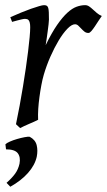

<svg xmlns="http://www.w3.org/2000/svg" viewBox="-20 -477 415 745"><path d="M375 -415Q369.1 -407.2 362.1 -396Q355 -384.8 347.9 -374.3Q340.8 -363.8 334.5 -356.4Q328.1 -349.1 323.2 -349.1Q314 -349.1 307.4 -354.5Q300.8 -359.9 295.2 -366Q289.6 -372.1 283.9 -377.4Q278.3 -382.8 271 -382.8Q258.3 -382.8 241.5 -365.5Q224.6 -348.1 207.8 -320.1Q190.9 -292 175.5 -257.1Q160.2 -222.2 149.9 -187Q144.5 -168.5 140.4 -146.2Q136.2 -124 133.1 -100.6Q129.9 -77.1 128.4 -54.4Q127 -31.7 127.9 -12.2Q121.6 -8.8 112.1 -4.6Q102.5 -0.5 92.5 3.9Q82.5 8.3 73.2 12.5Q64 16.6 58.1 20L42 4.9Q49.3 -29.8 56.2 -66.9Q63 -104 69.1 -140.9Q75.2 -177.7 80.3 -212.9Q85.4 -248 89.1 -278.3Q92.8 -308.6 95 -332.5Q97.2 -356.4 97.2 -371.1Q97.2 -382.3 95.5 -388.9Q93.8 -395.5 91.1 -398.7Q88.4 -401.9 84.7 -402.8Q81.1 -403.8 77.1 -403.8Q72.8 -403.8 64.2 -401.9Q55.7 -399.9 47.4 -397.7Q39.1 -395.5 33 -393.8Q26.9 -392.1 26.9 -392.1L20 -410.2Q40.5 -419.4 61.3 -428Q82 -436.5 100.1 -442.9Q118.2 -449.2 131.6 -453.1Q145 -457 150.9 -457Q157.7 -457 161.6 -454.6Q165.5 -452.1 167.2 -446Q168.9 -439.9 169.4 -429Q169.9 -418 169.9 -400.9Q169.9 -395.5 168.5 -382.8Q167 -370.1 165 -355.2Q163.1 -340.3 160.9 -325.7Q158.7 -311 157.2 -301.8Q180.7 -350.1 201.7 -380.4Q222.7 -410.6 241.5 -427.7Q260.3 -444.8 277.3 -450.9Q294.4 -457 310.1 -457Q318.8 -457 325.9 -452.1Q333 -447.3 340.3 -440.4Q347.7 -433.6 356 -426.5Q364.3 -419.4 375 -415ZM122.6 131.3Q115.2 164.1 88.6 194.1Q62 224.1 20 247.6L5.4 232.4Q26.4 213.9 38.6 197Q50.8 180.2 55.7 158.2Q60.5 132.8 49.1 117.7Q37.6 102.5 3.4 102.5L1 83Q5.4 78.1 18.1 72.5Q30.8 66.9 45.9 62.5Q61 58.1 75 55.4Q88.9 52.7 95.2 53.7Q117.2 65.4 122.3 86.2Q127.4 106.9 122.6 131.3Z"/></svg>

Font: Gentium
Style: Italic
Weight: 400
Italic angle: -7°
Designer: J. Victor Gaultney
Version: Version 1.02; 2005; OFL release